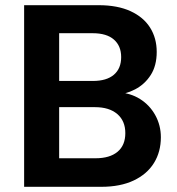

<svg xmlns="http://www.w3.org/2000/svg" viewBox="-20 -720 684 740"><path d="M73 0V-700H360Q433 -700 483 -677Q533 -654 558.5 -613.5Q584 -573 584 -520Q584 -467 561 -431Q538 -395 500.5 -375.5Q463 -356 419 -353L434 -364Q482 -362 519.5 -338.5Q557 -315 578.5 -276Q600 -237 600 -191Q600 -135 573.5 -92Q547 -49 495.5 -24.5Q444 0 370 0ZM208 -110H348Q403 -110 433 -135Q463 -160 463 -207Q463 -254 432 -280.5Q401 -307 346 -307H208ZM208 -408H338Q391 -408 419 -432Q447 -456 447 -500Q447 -543 419 -567.5Q391 -592 337 -592H208Z"/></svg>

Font: DM Sans 10pt
Style: Bold
Weight: 700
Version: Version 4.004;gftools[0.9.30]